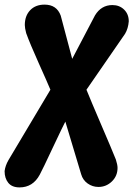

<svg xmlns="http://www.w3.org/2000/svg" viewBox="-62 -606 603 835"><path d="M-24.9 89.8 157.2 -215.8Q144.5 -246.6 106.4 -331.3Q68.4 -416 51.8 -461.9Q45.9 -484.4 45.9 -497.1Q45.9 -537.1 69.1 -561.5Q92.3 -585.9 131.8 -585.9Q184.6 -585.9 202.1 -538.1L252 -350.1L351.1 -539.1Q378.4 -584 426.8 -584Q457.5 -584 477.8 -564.2Q498 -544.4 498 -513.2Q495.6 -482.4 481.9 -459L314 -215.8Q333 -168.5 377.9 -64Q423.8 42.5 441.9 87.9Q449.2 110.8 449.2 124Q449.2 159.2 424.6 183.1Q399.9 207 366.2 207Q340.3 207 319.3 192.1Q298.3 177.2 291 151.9L222.2 -77.1Q214.4 -63 168 35.2Q123.5 130.4 110.8 153.8Q81.1 209 22.9 209Q-9.8 209 -25.9 189.2Q-42 169.4 -42 138.2Q-39.1 114.3 -24.9 89.8Z"/></svg>

Font: BPreplay
Style: Bold Italic
Weight: 700
Italic angle: -6°
Designer: Magenta/George Triantafyllakos
Foundry: Magenta/George Triantafyllakos
Version: Version 1.00